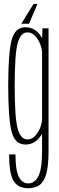

<svg xmlns="http://www.w3.org/2000/svg" viewBox="-20 -744 305 993"><path d="M126.5 229.5Q72.5 229.5 49.8 191Q27 152.5 27 54.5H60Q60 135.5 77 170Q94 204.5 127 204.5Q159 204.5 178.2 167.8Q197.5 131 197.5 38.5V-52Q191.5 -41.5 183 -31.5Q155 3.5 111 3.5Q57.5 3.5 40 -63.5Q22.5 -130.5 22.5 -299.5Q22.5 -469.5 40 -536.2Q57.5 -603 111 -603Q155 -603 183 -568.5Q192 -557.5 198 -546L199.5 -597.5H231V39Q231 112 219.8 153.5Q208.5 195 185.2 212.2Q162 229.5 126.5 229.5ZM197.5 -474Q196 -507.5 175 -541Q153 -576.5 121.5 -576.5Q87 -576.5 71.5 -521.2Q56 -466 56 -299.5Q56 -133.5 71.5 -78.2Q87 -23 121.5 -23Q153 -23 175 -58.5Q196 -92 197.5 -126ZM173.7 -723.5 130.2 -621.3H90.2L153.5 -723.5Z"/></svg>

Font: Anybody Condensed ExtraLight
Style: Regular
Weight: 200
Width: 3
Designer: Tyler Finck
Foundry: Etcetera Type Company
Version: Version 1.010; ttfautohint (v1.8.3) -l 8 -r 50 -G 200 -x 14 